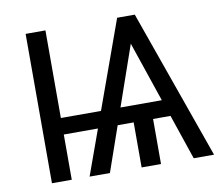

<svg xmlns="http://www.w3.org/2000/svg" viewBox="-78 -805 1037 900"><g transform="rotate(-10 440.5 -355.5)"><path d="M192.9 -710.9V-293.9H383.8L534.2 -710.9H618.2L870.1 0H773.4L700.7 -214.4H617.7V0H525.4V-214.4H449.2L374.5 0H277.8L355.5 -215.3H192.9V0H98.6V-710.9ZM476.6 -293.9H673.3L576.2 -580.1Z"/></g></svg>

Font: LXGW WenKai GB Screen
Style: Regular
Weight: 400
Designer: LXGW / Fontworks Inc.
Foundry: LXGW / Fontworks Inc.
Version: Version 1.321;February 19, 2024;FontCreator 14.0.0.2901 64-b